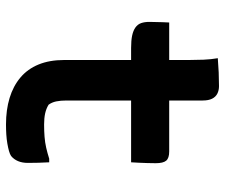

<svg xmlns="http://www.w3.org/2000/svg" viewBox="-75 -669 750 640"><g transform="rotate(90 300.0 -349.0)"><path d="M55 -538H485Q507 -538 515.5 -528Q524 -518 524 -493Q524 -478 523.5 -464.5Q523 -451 522.5 -438Q522 -425 521 -411H140Q115 -411 98.5 -414.5Q82 -418 71.5 -425.5Q61 -433 57 -444.5Q53 -456 53 -472Q53 -484 53.5 -495Q54 -506 54 -516.5Q54 -527 55 -538ZM521 -138Q522 -121 522.5 -102.5Q523 -84 523 -67Q523 -48 517 -34Q511 -20 500 -11Q494 -7 483.5 -4Q473 -1 458.5 1.5Q444 4 428 5Q412 6 395 6Q346 6 306.5 -6Q267 -18 238.5 -42Q210 -66 195 -102.5Q180 -139 180 -188Q180 -240 180 -292Q180 -344 180 -396Q180 -448 180 -500Q180 -552 180 -604Q180 -628 179 -652.5Q178 -677 174 -700Q198 -702 221.5 -703Q245 -704 267 -704Q281 -704 292 -698.5Q303 -693 309 -681Q315 -669 315 -650Q315 -593 315 -536.5Q315 -480 315 -423Q315 -366 315 -309.5Q315 -253 315 -196Q315 -176 318 -161.5Q321 -147 329 -136Q342 -128 358 -124.5Q374 -121 395 -121Q417 -121 436 -122.5Q455 -124 472.5 -128Q490 -132 509 -138Z"/></g></svg>

Font: Rec Mono Semicasual
Style: Bold
Weight: 700
Version: Version 1.085; ttfautohint (v1.8.4.7-5d5b)